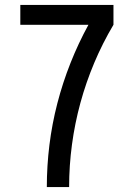

<svg xmlns="http://www.w3.org/2000/svg" viewBox="-20 -755 540 775"><path d="M169 0Q169 -85 179.5 -170Q190 -255 211.5 -338Q233 -421 264.5 -500.5Q296 -580 337 -655H62V-735H438V-655Q394 -581 360.5 -501.5Q327 -422 304.5 -339.5Q282 -257 270.5 -171.5Q259 -86 259 0Z"/></svg>

Font: iosevka_custom_sans_ss08 Md
Style: Regular
Weight: 500
Designer: Belleve Invis
Foundry: Belleve Invis
Version: Version 10.3.0; ttfautohint (v1.8.3)